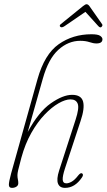

<svg xmlns="http://www.w3.org/2000/svg" viewBox="-20 -881 504 908"><path d="M81 -135Q69.5 -92.5 66 -76.8Q62.5 -61 62.5 -53Q62.5 -41 64.5 -32.8Q66.5 -24.5 66.5 -14.5Q66.5 -4 57.5 1.8Q48.5 7.5 36.5 7.5Q22.5 7.5 22 -6.2Q21.5 -20 32.5 -60.5L157.5 -507Q190.5 -624.5 257.5 -671.8Q324.5 -719 412.5 -719Q443 -719 453.8 -711.5Q464.5 -704 464.5 -695.5Q464.5 -675.5 436 -675.5Q421.5 -675.5 403 -681.8Q384.5 -688 359.5 -688Q303 -688 256 -645.5Q209 -603 182.5 -509L111 -256.5Q162.5 -352 220 -392.2Q277.5 -432.5 321 -432.5Q364 -432.5 372.8 -401Q381.5 -369.5 361 -308.5L287.5 -85Q275.5 -48.5 276.5 -31.2Q277.5 -14 294 -14Q305 -14 319.2 -22Q333.5 -30 350.5 -52Q362 -66 369 -60.5Q376.5 -54.5 367 -41Q334 7.5 287.5 7.5Q262 7.5 254.2 -13Q246.5 -33.5 259.5 -74L337.5 -315Q355.5 -370 347.5 -390.5Q339.5 -411 313.5 -411Q289 -411 256.8 -392.5Q224.5 -374 190.8 -338.8Q157 -303.5 128 -252.2Q99 -201 81 -135ZM458.5 -752.5Q453 -749 445 -757.5L384 -825L285.5 -757.5Q271.5 -748 265 -754.5Q259.5 -760 267 -766.5L372.5 -852Q384 -861 389 -861Q396.5 -861 403 -852L463 -766.5Q465.5 -763 463.8 -759Q462 -755 458.5 -752.5Z"/></svg>

Font: Fraunces 144pt S100 Thin
Style: Italic
Weight: 100
Italic angle: -16°
Version: Version 1.000; ttfautohint (v1.8.3)